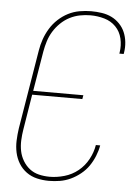

<svg xmlns="http://www.w3.org/2000/svg" viewBox="-53 -785 607 835"><g transform="rotate(5 250.0 -367.5)"><path d="M192 8Q165 8 139.5 2Q114 -4 93.5 -19Q73 -34 60 -55.5Q47 -77 41.5 -102Q36 -127 37 -154Q38 -181 42 -208L99 -553Q103 -578 111.5 -602.5Q120 -627 134 -650Q148 -673 168 -691.5Q188 -710 211.5 -722Q235 -734 261 -738.5Q287 -743 311 -743Q335 -743 358 -739.5Q381 -736 400.5 -726.5Q420 -717 435.5 -701Q451 -685 459.5 -665Q468 -645 470.5 -622Q473 -599 469 -575L468 -570H449L450 -575Q455 -606 448 -636Q441 -666 420.5 -687Q400 -708 370.5 -716.5Q341 -725 310 -725Q287 -725 264 -720.5Q241 -716 219.5 -705Q198 -694 180 -676.5Q162 -659 149.5 -638.5Q137 -618 130 -595.5Q123 -573 119 -550L90 -376H309L306 -359H87L62 -205Q58 -181 57 -157Q56 -133 60.5 -110.5Q65 -88 77 -68Q89 -48 106.5 -34.5Q124 -21 146.5 -15.5Q169 -10 194 -10Q225 -10 258 -19.5Q291 -29 317.5 -50.5Q344 -72 360.5 -102.5Q377 -133 382 -165H401Q397 -142 387.5 -118.5Q378 -95 364 -74.5Q350 -54 329.5 -37.5Q309 -21 286.5 -10.5Q264 0 240 4Q216 8 192 8Z"/></g></svg>

Font: Iosevka Thin Oblique
Style: Regular
Weight: 100
Italic angle: -9°
Monospace: yes
Designer: Belleve Invis
Foundry: Belleve Invis
Version: Version 32.5.0; ttfautohint (v1.8.4)